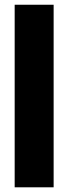

<svg xmlns="http://www.w3.org/2000/svg" viewBox="-20 -798 291 818"><path d="M42.5 0V-777.8H208.5V0Z"/></svg>

Font: Anton
Style: Regular
Weight: 400
Foundry: vernon adams
Version: Version 1.000